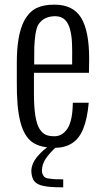

<svg xmlns="http://www.w3.org/2000/svg" viewBox="-20 -618 445 820"><path d="M250 147.9V182.1Q191.4 182.1 164.6 175.8Q138.2 170.4 126.7 156Q115.2 141.6 113.8 113.8Q113.8 81.5 140.1 49.8Q167 19 189 6.8H223.1Q190.9 36.1 175 60.3Q159.2 84.5 159.2 109.9Q159.2 122.6 163.6 128.4Q166.5 139.2 182.1 143.6Q184.6 144.5 204.1 146.5Q205.1 146.5 207 146.7Q209 147 212.2 147.2Q215.3 147.5 217.8 147.5Q231.4 147.9 250 147.9ZM126 -342.8H288.1Q288.1 -350.1 288.1 -365.7Q288.6 -381.8 288.3 -398.2Q288.1 -414.6 287.6 -430.4Q287.1 -446.3 285.2 -461.2Q283.2 -476.1 280 -489.3Q276.9 -502.4 271.5 -513.4Q266.1 -524.4 258.8 -532.2Q251.5 -540 240.7 -544.4Q230 -548.8 216.8 -548.8Q168.5 -548.8 145.5 -515.6Q136.7 -503.9 131.3 -471.2Q127.4 -441.9 126.5 -416.5Q126 -400.9 126 -342.8ZM51.8 -270V-351.1Q51.8 -467.3 82.5 -527.8Q104 -567.9 135.5 -583.3Q167 -598.6 212.9 -598.1Q292 -598.1 326.2 -542.5Q360.8 -486.3 360.8 -367.2Q360.8 -337.4 359.9 -307.1H125V-216.8Q125 -105.5 148.9 -67.4Q160.6 -49.3 174.8 -42.7Q189 -36.1 212.9 -36.1Q246.1 -36.1 268.1 -68.8Q290 -102.1 291 -179.2H358.9Q353 -111.3 335.4 -67.9Q303.2 13.2 213.9 13.2Q151.9 13.2 117.2 -11.2Q82.5 -36.6 66.7 -98.4Q50.8 -160.2 51.8 -270Z"/></svg>

Font: VL Oswald
Style: Light
Weight: 300
Designer: vernon adams
Foundry: vernon adams
Version: Version ; ttfautohint (v0.92.18-e454-dirty) -l 8 -r 50 -G 20